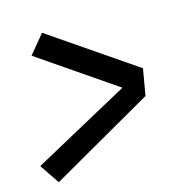

<svg xmlns="http://www.w3.org/2000/svg" viewBox="-96 -744 791 811"><g transform="rotate(-15 300.0 -339.0)"><path d="M63 -25 5 -111 426 -341 90 -571 158 -653 531 -398 511 -282Z"/></g></svg>

Font: Iosevka XBd Ex Obl
Style: Regular
Weight: 800
Width: 7
Italic angle: -9°
Monospace: yes
Designer: Belleve Invis
Foundry: Belleve Invis
Version: Version 32.5.0; ttfautohint (v1.8.4)